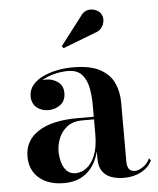

<svg xmlns="http://www.w3.org/2000/svg" viewBox="-52 -747 660 801"><g transform="rotate(-5 278.5 -346.0)"><path d="M435 10Q406.5 10 383 1.8Q359.5 -6.5 345.5 -25.8Q331.5 -45 331.5 -77.5V-304.5Q331.5 -340.5 325.2 -375Q319 -409.5 299.2 -432Q279.5 -454.5 239.5 -454.5Q216.5 -454.5 190.8 -449Q165 -443.5 142.5 -432.2Q120 -421 106 -403.8Q92 -386.5 92 -363H77.5Q77.5 -392 98.5 -409.5Q119.5 -427 146 -427Q174.5 -427 196.2 -411Q218 -395 218 -365Q218 -331.5 195.8 -315.2Q173.5 -299 146 -299Q116.5 -299 96.5 -315.8Q76.5 -332.5 76.5 -363Q76.5 -389 92.5 -408.8Q108.5 -428.5 135 -441.5Q161.5 -454.5 194.5 -461.2Q227.5 -468 261.5 -468Q335 -468 376 -445.5Q417 -423 433.8 -385.8Q450.5 -348.5 450.5 -304.5V-55.5Q450.5 -38.5 457.5 -26.8Q464.5 -15 484 -15Q497.5 -15 516.2 -27Q535 -39 546 -62L553 -53Q539.5 -24 508 -7Q476.5 10 435 10ZM184 10Q119 10 80.2 -23.2Q41.5 -56.5 41.5 -113.5Q41.5 -180.5 99 -217.8Q156.5 -255 263 -255H378V-244H283Q242.5 -244 218.2 -224.8Q194 -205.5 183.2 -178Q172.5 -150.5 172.5 -124.5Q172.5 -100 178.8 -77.8Q185 -55.5 199 -41.2Q213 -27 235.5 -27Q260.5 -27 282.2 -43.5Q304 -60 317.8 -94.2Q331.5 -128.5 331.5 -181.5H339.5Q339.5 -123.5 321.8 -80.5Q304 -37.5 269.5 -13.8Q235 10 184 10ZM231 -551 224 -559.5 314.5 -677.5Q327 -696.5 344 -700.2Q361 -704 376.5 -698Q392 -692 399.5 -680.5Q408 -667.5 406.5 -651.2Q405 -635 395 -621.8Q385 -608.5 367.5 -603.5Z"/></g></svg>

Font: Bodoni Moda 18pt SemiBold
Style: Regular
Weight: 600
Designer: Owen Earl
Foundry: indestructible type
Version: Version 2.005